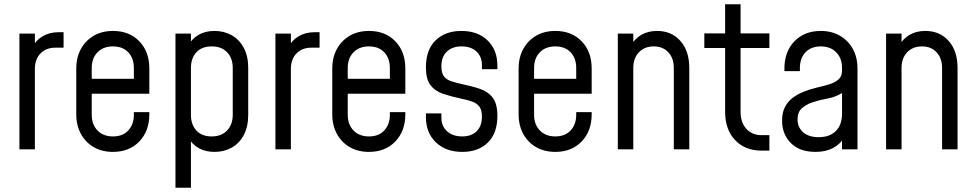

<svg xmlns="http://www.w3.org/2000/svg" viewBox="-20 -700 4573 900"><path d="M71 0V-542.5H143.5V-464.5L131 -479.5Q150 -513 181.5 -531Q213 -549 254.5 -549H278V-476.5H239.5Q196 -476.5 169.8 -449.5Q143.5 -422.5 143.5 -377V0Z M509.5 12Q458.5 12 420 -10Q381.5 -32 359.5 -71.8Q337.5 -111.5 337.5 -164.5V-379Q337.5 -431 359.5 -470.8Q381.5 -510.5 420 -532.8Q458.5 -555 509.5 -555Q586 -555 633 -506.5Q680 -458 680 -379V-260.5H395.5V-330.5H607.5V-381.5Q607.5 -427 581.2 -454.8Q555 -482.5 509.5 -482.5Q464 -482.5 437 -454.8Q410 -427 410 -381.5V-162Q410 -116.5 437 -88.5Q464 -60.5 509.5 -60.5Q555 -60.5 581.2 -88.5Q607.5 -116.5 607.5 -162V-174.5H680V-164.5Q680 -85.5 633 -36.8Q586 12 509.5 12Z M802.5 180V-542.5H875V-472L863 -488.5Q881 -519.5 911.8 -537.2Q942.5 -555 985.5 -555Q1030 -555 1065.8 -535Q1101.5 -515 1122.5 -476.2Q1143.5 -437.5 1143.5 -381.5V-162Q1143.5 -105.5 1122.5 -66.5Q1101.5 -27.5 1065.8 -7.8Q1030 12 985.5 12Q942.5 12 911.8 -5.5Q881 -23 863 -54.5L875 -70.5V180ZM972 -60.5Q1018.5 -60.5 1044.8 -88.5Q1071 -116.5 1071 -162V-381.5Q1071 -427 1044.8 -454.8Q1018.5 -482.5 972.5 -482.5Q926 -482.5 900.5 -454.8Q875 -427 875 -381.5V-161.5Q875 -116 900.5 -88.2Q926 -60.5 972 -60.5Z M1271 0V-542.5H1343.5V-464.5L1331 -479.5Q1350 -513 1381.5 -531Q1413 -549 1454.5 -549H1478V-476.5H1439.5Q1396 -476.5 1369.8 -449.5Q1343.5 -422.5 1343.5 -377V0Z M1709.5 12Q1658.5 12 1620 -10Q1581.5 -32 1559.5 -71.8Q1537.5 -111.5 1537.5 -164.5V-379Q1537.5 -431 1559.5 -470.8Q1581.5 -510.5 1620 -532.8Q1658.5 -555 1709.5 -555Q1786 -555 1833 -506.5Q1880 -458 1880 -379V-260.5H1595.5V-330.5H1807.5V-381.5Q1807.5 -427 1781.2 -454.8Q1755 -482.5 1709.5 -482.5Q1664 -482.5 1637 -454.8Q1610 -427 1610 -381.5V-162Q1610 -116.5 1637 -88.5Q1664 -60.5 1709.5 -60.5Q1755 -60.5 1781.2 -88.5Q1807.5 -116.5 1807.5 -162V-174.5H1880V-164.5Q1880 -85.5 1833 -36.8Q1786 12 1709.5 12Z M2147.5 12Q2070 12 2023.2 -32.8Q1976.5 -77.5 1976.5 -151V-168.5H2049V-148Q2049 -108.5 2075.8 -84.5Q2102.5 -60.5 2146.5 -60.5Q2189 -60.5 2214 -84.5Q2239 -108.5 2239 -154Q2239 -183.5 2227.8 -199.2Q2216.5 -215 2195.5 -223Q2174.5 -231 2144.5 -237Q2095 -247.5 2057 -260.2Q2019 -273 1997.8 -301Q1976.5 -329 1976.5 -384.5Q1976.5 -467.5 2022.2 -511.2Q2068 -555 2142.5 -555Q2220 -555 2265.8 -510.2Q2311.5 -465.5 2311.5 -392.5V-375.5H2239V-395Q2239 -435 2213.2 -458.8Q2187.5 -482.5 2143.5 -482.5Q2100.5 -482.5 2074.8 -458.2Q2049 -434 2049 -388.5Q2049 -359 2060.2 -343.2Q2071.5 -327.5 2093 -320Q2114.5 -312.5 2144.5 -306Q2193.5 -296 2231 -283Q2268.5 -270 2290 -241.5Q2311.5 -213 2311.5 -157Q2311.5 -75.5 2266.8 -31.8Q2222 12 2147.5 12Z M2583 12Q2532 12 2493.5 -10Q2455 -32 2433 -71.8Q2411 -111.5 2411 -164.5V-379Q2411 -431 2433 -470.8Q2455 -510.5 2493.5 -532.8Q2532 -555 2583 -555Q2659.5 -555 2706.5 -506.5Q2753.5 -458 2753.5 -379V-260.5H2469V-330.5H2681V-381.5Q2681 -427 2654.8 -454.8Q2628.5 -482.5 2583 -482.5Q2537.5 -482.5 2510.5 -454.8Q2483.5 -427 2483.5 -381.5V-162Q2483.5 -116.5 2510.5 -88.5Q2537.5 -60.5 2583 -60.5Q2628.5 -60.5 2654.8 -88.5Q2681 -116.5 2681 -162V-174.5H2753.5V-164.5Q2753.5 -85.5 2706.5 -36.8Q2659.5 12 2583 12Z M2876 0V-542.5H2948.5V-470L2936 -484.5Q2955 -518.5 2986.5 -536.8Q3018 -555 3060 -555Q3128 -555 3169.5 -508Q3211 -461 3211 -381.5V0H3138.5V-381.5Q3138.5 -427 3112.8 -454.8Q3087 -482.5 3044.5 -482.5Q3001 -482.5 2974.8 -454.8Q2948.5 -427 2948.5 -381.5V0Z M3550 6Q3472.5 6 3425.8 -43.2Q3379 -92.5 3379 -175.5V-475H3281.5V-543.5H3379V-680H3451.5V-543.5H3586.5V-475H3451.5V-175.5Q3451.5 -126 3478.5 -96.2Q3505.5 -66.5 3550 -66.5H3586.5V6Z M3803 12Q3728 12 3687 -29.5Q3646 -71 3646 -134.5Q3646 -174 3660.5 -200.2Q3675 -226.5 3697.8 -243Q3720.5 -259.5 3746 -269.5Q3776.5 -282 3808.2 -289.2Q3840 -296.5 3867 -304.8Q3894 -313 3910.5 -327.5Q3927 -342 3927 -368.5V-381.5Q3927 -427 3899.8 -454.8Q3872.5 -482.5 3827.5 -482.5Q3782 -482.5 3755.8 -454.8Q3729.5 -427 3729.5 -381.5V-366.5H3657V-379Q3657 -458 3704 -506.5Q3751 -555 3827.5 -555Q3878 -555 3916.8 -532.8Q3955.5 -510.5 3977.5 -471Q3999.5 -431.5 3999.5 -379V0H3927V-75L3939 -59Q3920 -25 3885.5 -6.5Q3851 12 3803 12ZM3818 -57Q3869 -57 3898 -85.8Q3927 -114.5 3927 -168V-264Q3896.5 -245 3859 -238.2Q3821.5 -231.5 3787.5 -220Q3757.5 -210 3738 -191.8Q3718.5 -173.5 3718.5 -140Q3718.5 -103.5 3744.5 -80.2Q3770.5 -57 3818 -57Z M4133.5 0V-542.5H4206V-470L4193.5 -484.5Q4212.5 -518.5 4244 -536.8Q4275.5 -555 4317.5 -555Q4385.5 -555 4427 -508Q4468.5 -461 4468.5 -381.5V0H4396V-381.5Q4396 -427 4370.2 -454.8Q4344.5 -482.5 4302 -482.5Q4258.5 -482.5 4232.2 -454.8Q4206 -427 4206 -381.5V0Z"/></svg>

Font: Mohave Light
Style: Regular
Weight: 400
Version: Version 2.003